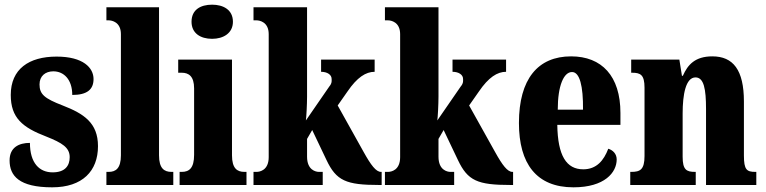

<svg xmlns="http://www.w3.org/2000/svg" viewBox="-20 -791 3274 821"><path d="M203 10C333 10 399 -60 399 -166C399 -266 338 -305 248 -340C170 -370 149 -388 149 -430C149 -466 174 -486 208 -486C253 -486 289 -451 289 -385C352 -385 380 -408 380 -453C380 -501 336 -549 222 -549C104 -549 26 -496 26 -385C26 -287 76 -246 178 -207C246 -180 278 -160 278 -119C278 -83 259 -54 205 -54C149 -54 108 -93 108 -180C60 -180 21 -160 21 -105C21 -39 62 10 203 10Z M435 0H721V-56H713C682 -56 660 -71 660 -127V-760H435V-704H445C458 -704 497 -697 497 -645V-127C497 -71 475 -56 445 -56H435Z M887 -625C935 -625 976 -649 976 -698C976 -749 935 -771 887 -771C837 -771 799 -749 799 -698C799 -649 837 -625 887 -625ZM748 0H1034V-56H1025C994 -56 972 -71 972 -127V-536H742V-480H757C787 -480 810 -465 810 -413V-129C810 -72 789 -56 757 -56H748Z M1064 0H1360V-56H1344C1330 -56 1293 -64 1293 -121V-197L1315 -235L1376 -107C1418 -18 1460 0 1601 0H1612V-56H1609C1588 -56 1566 -85 1535 -141L1424 -340L1466 -400C1507 -460 1544 -484 1582 -484V-536H1353V-484C1380 -484 1398 -471 1398 -454C1398 -448 1401 -436 1388 -421L1288 -276C1290 -290 1293 -344 1293 -378V-760H1064V-704H1077C1090 -704 1129 -697 1129 -645V-119C1129 -63 1091 -56 1077 -56H1064Z M1626 0H1922V-56H1906C1892 -56 1855 -64 1855 -121V-197L1877 -235L1938 -107C1980 -18 2022 0 2163 0H2174V-56H2171C2150 -56 2128 -85 2097 -141L1986 -340L2028 -400C2069 -460 2106 -484 2144 -484V-536H1915V-484C1942 -484 1960 -471 1960 -454C1960 -448 1963 -436 1950 -421L1850 -276C1852 -290 1855 -344 1855 -378V-760H1626V-704H1639C1652 -704 1691 -697 1691 -645V-119C1691 -63 1653 -56 1639 -56H1626Z M2432 10C2566 10 2617 -54 2617 -109C2617 -133 2601 -149 2581 -155C2562 -105 2531 -67 2474 -67C2402 -67 2365 -125 2363 -257H2633V-308C2633 -466 2553 -550 2422 -550C2280 -550 2199 -453 2199 -265C2199 -91 2274 10 2432 10ZM2473 -322H2365C2365 -426 2391 -483 2426 -483C2459 -483 2474 -423 2473 -322Z M2675 0H2955V-56H2952C2915 -56 2899 -65 2899 -121V-306C2899 -386 2912 -460 2954 -460C2990 -460 2999 -410 2999 -325V0H3214V-56H3210C3173 -56 3161 -65 3161 -126V-357C3161 -492 3115 -550 3026 -550C2953 -550 2921 -515 2900 -467H2896L2885 -536H2679V-480H2683C2719 -480 2736 -471 2736 -416V-124C2736 -65 2717 -56 2679 -56H2675Z"/></svg>

Font: Noto Serif Hebrew ExtraCondensed Black
Style: Regular
Weight: 900
Width: 2
Designer: Monotype Design Team
Foundry: Monotype Imaging Inc.
Version: Version 2.004